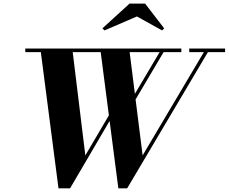

<svg xmlns="http://www.w3.org/2000/svg" viewBox="-20 -1014 1244 1044"><path d="M623.5 10 525 -750H682.5L755.5 -169L1100 -750H1122L671.5 10ZM298 10 199.5 -750H373L444 -169L607.5 -447H629L361 10ZM117.5 -730.5V-750H966V-730.5ZM662 -417 859.5 -750H881L684 -417ZM1009 -730.5V-750H1204V-730.5ZM548 -848.5 537 -860 684.5 -994.5H769L872.5 -860L861.5 -848.5L724.5 -924.5Z"/></svg>

Font: Bodoni Moda 11pt
Style: Bold Italic
Weight: 700
Italic angle: -13°
Designer: Owen Earl
Foundry: indestructible type
Version: Version 2.004